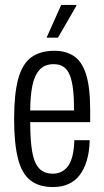

<svg xmlns="http://www.w3.org/2000/svg" viewBox="-20 -743 421 775"><path d="M194 12Q136 12 101.5 -16Q67 -44 52 -105Q37 -166 37 -263Q37 -364 53.5 -424.5Q70 -485 106 -511.5Q142 -538 200 -538Q246 -538 278.5 -516.5Q311 -495 327.5 -442.5Q344 -390 344 -298V-250H102Q102 -179 109.5 -133Q117 -87 137 -64.5Q157 -42 193 -42Q212 -42 227.5 -49.5Q243 -57 254.5 -72.5Q266 -88 272.5 -114Q279 -140 280 -177H342Q341 -131 330.5 -95.5Q320 -60 301.5 -36Q283 -12 256 0Q229 12 194 12ZM102 -297H279Q279 -346 275 -381Q271 -416 262 -439Q253 -462 237 -473Q221 -484 197 -484Q159 -484 138.5 -460Q118 -436 110 -394Q102 -352 102 -297ZM168 -591 227 -723H288V-719L214 -591Z"/></svg>

Font: Archivo ExtraCondensed Light
Style: Regular
Weight: 300
Width: 2
Designer: Hector Gatti
Foundry: Omnibus-Type
Version: Version 2.001